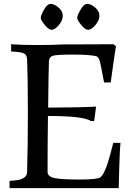

<svg xmlns="http://www.w3.org/2000/svg" viewBox="-20 -965 680 985"><path d="M245.5 -812Q230 -812 209.5 -837Q189 -862 189 -873.5Q189 -885 205.5 -915Q222 -945 240 -945Q258 -945 280 -926.5Q302 -908 302 -884Q302 -860 281.5 -836Q261 -812 245.5 -812ZM432.5 -812Q417 -812 396.5 -837Q376 -862 376 -873.5Q376 -885 393 -915Q410 -945 428 -945Q446 -945 468 -926.5Q490 -908 490 -884Q490 -860 469 -836Q448 -812 432.5 -812ZM29 0V-37Q59 -39 75.5 -42Q92 -45 105.5 -55Q119 -65 119 -83Q123 -211 123 -387.5Q123 -564 119 -661Q118 -683 103.5 -690.5Q89 -698 51 -700L37 -701V-738Q91 -734 173 -734Q255 -734 300 -737L563 -738L575 -727Q573 -719 561 -636Q549 -553 548 -542H514Q495 -644 490.5 -656.5Q486 -669 476 -676Q443 -685 355.5 -685Q268 -685 250 -678.5Q232 -672 231 -651Q229 -597 227 -413Q368 -413 473 -418L463 -344H446Q410 -370 226 -370Q224 -222 224 -83Q224 -59 260 -51.5Q296 -44 388.5 -44Q481 -44 496 -56Q521 -78 547 -178L561 -232H598Q595 -206 592 -111Q589 -16 589 0Z"/></svg>

Font: Prociono
Style: Regular
Weight: 400
Designer: Barry Schwartz
Foundry: The Crud Factory
Version: Version 2.301